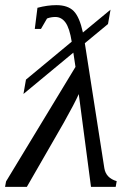

<svg xmlns="http://www.w3.org/2000/svg" viewBox="-44 -724 498 744"><path d="M284.7 -556.6 360.4 -71.8Q366.7 -34.2 408.2 -22L404.3 0H308.6L261.2 -359.4Q245.1 -323.2 203.1 -248.5L60.1 0H-24.4L-20.5 -21L248.5 -464.8L240.2 -520L46.9 -359.9L56.6 -415.5L233.9 -562.5Q225.6 -614.7 210 -636.5Q194.3 -658.2 170.4 -658.2Q153.3 -658.2 138.2 -652.3L114.7 -611.8H90.8L101.1 -693.8Q139.6 -704.1 174.3 -704.1Q218.8 -704.1 241.5 -681.2Q264.2 -658.2 277.3 -598.1L384.3 -686.5L374.5 -630.9Z"/></svg>

Font: Liberation Serif
Style: Italic
Weight: 400
Italic angle: -16.333°
Designer: Steve Matteson
Foundry: Ascender Corporation
Version: Version 2.1.5